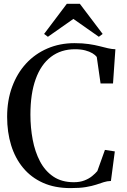

<svg xmlns="http://www.w3.org/2000/svg" viewBox="-20 -979 666 1010"><path d="M351 10.5Q268 10.5 205.8 -17.5Q143.5 -45.5 101.5 -96.2Q59.5 -147 38.5 -215.2Q17.5 -283.5 17.5 -364.5Q17.5 -451 43.8 -522.2Q70 -593.5 117.2 -644.8Q164.5 -696 229.5 -724Q294.5 -752 371.5 -752Q415 -752 447 -747.2Q479 -742.5 503.2 -736.2Q527.5 -730 547.8 -725.2Q568 -720.5 587 -720L574.5 -540H509L489 -679.5Q481.5 -689.5 466.2 -698.8Q451 -708 428 -714Q405 -720 374.5 -720Q301 -720 248.2 -680Q195.5 -640 167.8 -563.2Q140 -486.5 140 -376Q140 -308 152 -244.2Q164 -180.5 190.5 -130Q217 -79.5 260.8 -50Q304.5 -20.5 368.5 -20.5Q400.5 -20.5 424.2 -29.8Q448 -39 464.8 -52.8Q481.5 -66.5 492 -79L532 -190.5L584 -182.5L563.5 -27Q543.5 -26.5 526 -20.8Q508.5 -15 486.5 -7.8Q464.5 -0.5 432.2 5Q400 10.5 351 10.5ZM232 -785.5 212 -800.5 331.5 -959H400L520 -800.5L500 -785.5L366 -879.5Z"/></svg>

Font: Merriweather 120pt
Style: Regular
Weight: 400
Version: Version 2.100